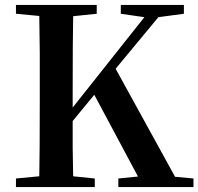

<svg xmlns="http://www.w3.org/2000/svg" viewBox="-20 -762 808 782"><path d="M768 -35V0H462V-35L542 -43L364 -376L276 -269V-161Q277 -97 278 -44L366 -35V0H45V-35L140 -44Q142 -143 142 -346V-546L140 -697L45 -706V-742H374V-706L278 -696Q276 -597 276 -395V-324L568 -692L472 -706V-742H729V-706L625 -692L451 -482L693 -42Z"/></svg>

Font: Source Han Serif SC
Style: Bold
Weight: 700
Designer: Ryoko NISHIZUKA  (kana & ideographs); Frank Grießhammer (Latin, Greek & Cyrillic); Wenlong ZHANG  (bopomofo); Sandoll Co
Foundry: Adobe Systems Incorporated
Version: Version 1.001 October 20, 2017